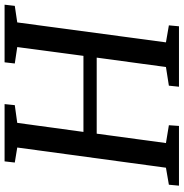

<svg xmlns="http://www.w3.org/2000/svg" viewBox="-2 -780 783 818"><g transform="rotate(-90 389.0 -371.5)"><path d="M6.5 0 10.5 -43 83 -55.5 169 -689 105 -699.5 110 -743H354L349.5 -699.5L274 -689L235.5 -407H559.5L597 -689L527 -699.5L532 -743H777.5L772.5 -699.5L702 -689L617 -55.5L689.5 -43L685.5 0H428L432.5 -43L512 -55.5L552 -350.5H228L188 -55.5L264 -43L261 0Z"/></g></svg>

Font: Merriweather 20pt
Style: Italic
Weight: 400
Italic angle: -7.8°
Version: Version 2.101